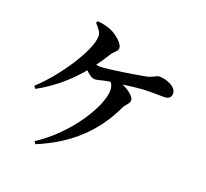

<svg xmlns="http://www.w3.org/2000/svg" viewBox="-141 -972 1282 1193"><g transform="rotate(20 500.0 -375.5)"><path d="M207 50C414 -36 552 -167 637 -349C648 -372 673 -386 673 -409C673 -431 638 -462 589 -484C635 -490 682 -496 713 -498C762 -501 819 -499 857 -499C894 -499 903 -518 903 -539C903 -583 834 -609 788 -609C768 -609 753 -589 706 -580C653 -570 468 -540 421 -540C412 -540 403 -541 393 -543C414 -571 433 -601 452 -631C470 -659 493 -667 493 -689C493 -718 447 -756 411 -775C383 -789 350 -797 310 -801L303 -788C334 -754 346 -737 346 -713C346 -622 207 -408 76 -289L89 -273C197 -332 282 -407 353 -492C372 -473 395 -455 413 -455C431 -455 451 -463 477 -468L513 -474C525 -461 530 -444 530 -421C530 -322 398 -97 195 34Z"/></g></svg>

Font: Noto Serif KR
Style: Bold
Weight: 700
Designer: Ryoko NISHIZUKA 西塚涼子 (kana & ideographs); Frank Grießhammer (Latin, Greek & Cyrillic); Wenlong ZHANG 张文龙 (bopomofo); San
Foundry: Adobe
Version: Version 2.001;hotconv 1.1.0;makeotfexe 2.6.0